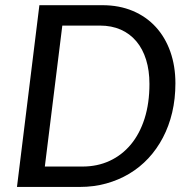

<svg xmlns="http://www.w3.org/2000/svg" viewBox="-20 -738 748 758"><path d="M672.5 -409Q672.5 -348 659.8 -294Q647 -240 623.2 -194.8Q599.5 -149.5 565.8 -113.2Q532 -77 490 -52Q448 -27 399 -13.5Q350 0 295.5 0H47L135.5 -717.5H384Q450.5 -717.5 504 -695Q557.5 -672.5 595 -631.5Q632.5 -590.5 652.5 -533.8Q672.5 -477 672.5 -409ZM570 -406.5Q570 -459.5 556.8 -502.2Q543.5 -545 518.2 -575Q493 -605 456.8 -621Q420.5 -637 374.5 -637H226L157 -80.5H305.5Q364.5 -80.5 413 -103Q461.5 -125.5 496.5 -167.5Q531.5 -209.5 550.8 -270Q570 -330.5 570 -406.5Z"/></svg>

Font: Lato Medium
Style: Italic
Weight: 500
Italic angle: -7°
Designer: Lukasz Dziedzic
Foundry: tyPoland Lukasz Dziedzic
Version: Version 2.006; 2014-01-15